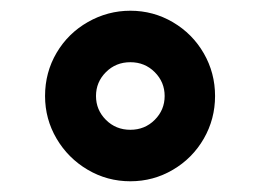

<svg xmlns="http://www.w3.org/2000/svg" viewBox="-20 -799 486 358"><path d="M64 -620Q64 -664 85.5 -700.5Q107 -737 144 -758Q181 -779 223 -779Q266 -779 302.5 -757.5Q339 -736 360 -699.5Q381 -663 381 -620Q381 -577 360 -540.5Q339 -504 302.5 -482.5Q266 -461 223 -461Q180 -461 143.5 -482.5Q107 -504 85.5 -540.5Q64 -577 64 -620ZM287 -620Q287 -646 268.5 -664.5Q250 -683 223 -683Q196 -683 177.5 -664.5Q159 -646 159 -620Q159 -594 177.5 -575.5Q196 -557 223 -557Q250 -557 268.5 -575.5Q287 -594 287 -620Z"/></svg>

Font: Open Sauce Two Black
Style: Regular
Weight: 900
Designer: Alfredo Marco Pradil
Foundry: Creative Sauce Fz LLC
Version: Version 1.477